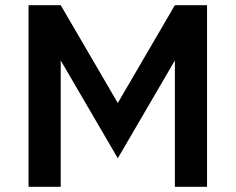

<svg xmlns="http://www.w3.org/2000/svg" viewBox="-20 -720 908 740"><path d="M90 -700H214L434 -323L654 -700H778V0H654V-487L434 -110L214 -487V0H90Z"/></svg>

Font: Afrihost Sans Med
Style: Regular
Weight: 500
Designer: Afrihost SP Pty Ltd
Version: Version 1.000